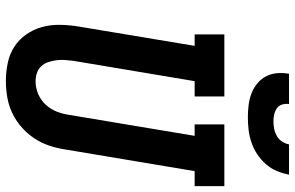

<svg xmlns="http://www.w3.org/2000/svg" viewBox="-195 -800 1003 653"><g transform="rotate(90 306.5 -473.5)"><path d="M255 8Q224 8 193.5 1.5Q163 -5 138.5 -21Q114 -37 97 -61.5Q80 -86 72 -115Q64 -144 64.5 -175.5Q65 -207 70 -238L136 -634H97V-735H308V-634H256L187 -222Q185 -207 184 -192Q183 -177 185 -163Q187 -149 191.5 -135.5Q196 -122 205.5 -112Q215 -102 228.5 -97.5Q242 -93 257 -93Q279 -93 300 -102Q321 -111 336.5 -128Q352 -145 360 -166Q368 -187 371 -209L442 -634H403V-735H613V-634H562L488 -192Q484 -165 475 -138.5Q466 -112 450 -88Q434 -64 411.5 -44.5Q389 -25 363 -13Q337 -1 309.5 3.5Q282 8 255 8ZM379 -815Q358 -815 337.5 -817.5Q317 -820 298.5 -827Q280 -834 264.5 -846.5Q249 -859 240 -876Q231 -893 229 -913.5Q227 -934 231 -955H334Q332 -943 335.5 -931.5Q339 -920 348.5 -913.5Q358 -907 369.5 -904.5Q381 -902 393 -902Q406 -902 418.5 -904.5Q431 -907 442.5 -913.5Q454 -920 461.5 -931.5Q469 -943 471 -955H574Q570 -934 561.5 -913.5Q553 -893 538 -876Q523 -859 504 -846.5Q485 -834 464 -827Q443 -820 421.5 -817.5Q400 -815 379 -815Z"/></g></svg>

Font: Iosevka Etoile Oblique
Style: Bold
Weight: 700
Italic angle: -9°
Designer: Belleve Invis
Foundry: Belleve Invis
Version: Version 15.5.2; ttfautohint (v1.8.4)